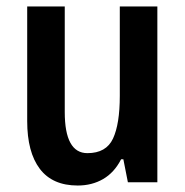

<svg xmlns="http://www.w3.org/2000/svg" viewBox="-20 -563 572 593"><path d="M466 -543V0H375L361 -71H354Q333 -30 298.5 -10Q264 10 220 10Q142 10 103 -41.5Q64 -93 64 -189V-543H180V-217Q180 -90 250 -90Q308 -90 329 -135Q350 -180 350 -267V-543Z"/></svg>

Font: Noto Sans Ethiopic Condensed SemiBold
Style: Regular
Weight: 600
Width: 3
Designer: Monotype Design Team
Foundry: Monotype Imaging Inc.
Version: Version 2.102; ttfautohint (v1.8.4.7-5d5b)